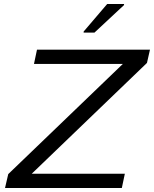

<svg xmlns="http://www.w3.org/2000/svg" viewBox="-20 -935 766 955"><path d="M5 0 21 -69 591 -617H149L164 -688H726L711 -622L138 -71H601L586 0ZM396 -773V-778L513 -915H597V-910L450 -773Z"/></svg>

Font: Saira Expanded
Style: Italic
Weight: 400
Width: 7
Italic angle: -12°
Designer: Hector Gatti with collaboration of the Omnibus-Type team
Foundry: Omnibus-Type
Version: Version 1.101